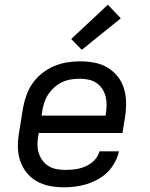

<svg xmlns="http://www.w3.org/2000/svg" viewBox="-20 -789 640 817"><path d="M252 8Q220 8 190 2Q160 -4 135 -18.5Q110 -33 92 -56Q74 -79 65 -107.5Q56 -136 56 -167Q56 -198 62 -230L78 -330Q83 -357 92.5 -384Q102 -411 119 -435Q136 -459 159.5 -477.5Q183 -496 210 -507.5Q237 -519 264.5 -523.5Q292 -528 319 -528Q351 -528 381 -522.5Q411 -517 436.5 -502Q462 -487 480.5 -464Q499 -441 507.5 -412.5Q516 -384 516.5 -353Q517 -322 512 -290L501 -223H145L144 -218Q140 -198 139.5 -178.5Q139 -159 144 -141Q149 -123 159.5 -108Q170 -93 185.5 -83Q201 -73 220 -69.5Q239 -66 259 -66Q280 -66 301.5 -69Q323 -72 344 -81Q365 -90 381.5 -107Q398 -124 403 -145H486Q481 -121 468.5 -98Q456 -75 437.5 -56.5Q419 -38 396 -25.5Q373 -13 349 -5.5Q325 2 300.5 5Q276 8 252 8ZM157 -297H429L430 -302Q433 -322 433.5 -341Q434 -360 429.5 -378Q425 -396 415 -411Q405 -426 390.5 -436Q376 -446 357.5 -450Q339 -454 319 -454Q301 -454 282 -451Q263 -448 245.5 -440Q228 -432 212.5 -418.5Q197 -405 186 -388.5Q175 -372 169 -354Q163 -336 160 -318ZM328 -577 283 -623 439 -769 494 -711Z"/></svg>

Font: Iosevka Extended Oblique
Style: Regular
Weight: 400
Width: 7
Italic angle: -9°
Monospace: yes
Designer: Belleve Invis
Foundry: Belleve Invis
Version: Version 32.0.1; ttfautohint (v1.8.4)